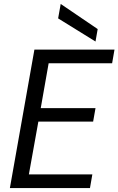

<svg xmlns="http://www.w3.org/2000/svg" viewBox="-20 -951 599 971"><path d="M30 0 154 -700H559L547 -631H226L186 -404H463L451 -336H174L126 -69H447L435 0ZM463 -741 274 -858 287 -931 474 -804Z"/></svg>

Font: Rethink Sans
Style: Italic
Weight: 400
Italic angle: -10°
Designer: The Rethink Sans project authors (Hans Thiessen). DM Sans designed by Colophon Foundry.
Foundry: Rethink Communications LLC
Version: Version 1.001